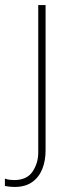

<svg xmlns="http://www.w3.org/2000/svg" viewBox="-42 -532 287 765"><path d="M15.6 212.9Q6.8 212.9 -2.7 211.9Q-12.2 210.9 -22.5 209V179.7Q-12.7 183.1 -3.4 184.3Q5.9 185.5 13.7 185.5Q64.9 185.5 87.6 151.9Q110.4 118.2 110.4 75.2V-511.7H139.6V67.4Q139.6 108.4 126.5 141.4Q113.3 174.3 85.9 193.6Q58.6 212.9 15.6 212.9Z"/></svg>

Font: Reddit Sans ExtraLight
Style: Regular
Weight: 250
Designer: Stephen Hutchings
Foundry: Reddit
Version: Version 1.014